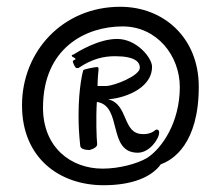

<svg xmlns="http://www.w3.org/2000/svg" viewBox="-20 -708 652 567"><path d="M402 -312C340 -312 361 -400 299 -415C336 -416 429 -442 429 -511C429 -537 384 -593 326 -593C270 -593 210 -555 197 -547C194 -546 192 -546 192 -544C192 -538 203 -539 203 -533C203 -532 195 -530 195 -527C195 -523 202 -507 206 -507C209 -507 212 -507 213 -508C252 -534 285 -542 320 -542C380 -542 393 -524 393 -508C393 -484 316 -454 293 -454C288 -454 273 -454 268 -454C269 -494 271 -494 271 -504C271 -508 270 -510 267 -510C259 -510 227 -503 226 -501C225 -499 212 -450 212 -369C212 -338 213 -315 217 -277C218 -267 235 -265 244 -265C244 -265 267 -270 267 -282C265 -299 263 -360 266 -407C343 -396 296 -257 387 -257C421 -257 450 -297 450 -317C450 -327 441 -326 439 -324C423 -310 402 -312 402 -312ZM567 -452C567 -596 464 -688 335 -688C166 -688 45 -557 45 -397C45 -241 156 -161 286 -161C370 -161 428 -185 455 -223C490 -235 567 -283 567 -452ZM415 -242C387 -225 333 -210 283 -210C189 -210 107 -273 107 -390C107 -567 234 -630 342 -630C444 -630 511 -543 511 -451C511 -346 458 -270 415 -242Z"/></svg>

Font: Oregano
Style: Regular
Weight: 400
Designer: Astigmatic (AOETI)
Foundry: Astigmatic (AOETI)
Version: Version 1.000